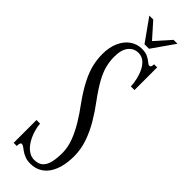

<svg xmlns="http://www.w3.org/2000/svg" viewBox="-287 -847 868 868"><g transform="rotate(45 147.0 -413.0)"><path d="M153 13.5Q133.5 13.5 119 8Q104.5 2.5 94.2 -4.8Q84 -12 76.5 -17.5Q69 -23 63.5 -23Q53.5 -23 53.5 0H33.5V-146H56.5Q57.5 -129.5 62.5 -110.8Q67.5 -92 75.8 -74.2Q84 -56.5 95.8 -42.2Q107.5 -28 122 -19.5Q136.5 -11 153.5 -11Q182 -11 196.8 -26.2Q211.5 -41.5 216.8 -67Q222 -92.5 222 -123Q222 -159 208 -195.8Q194 -232.5 172 -268.8Q150 -305 125 -338.5Q88 -390 68 -429.8Q48 -469.5 40.5 -502.5Q33 -535.5 33 -566.5Q33 -612 48 -644.5Q63 -677 88 -694Q113 -711 143 -711Q168 -711 182.5 -703.2Q197 -695.5 205.8 -687.8Q214.5 -680 220.5 -680Q226 -680 228.5 -684.5Q231 -689 231.5 -700H251V-555H228Q227 -576.5 221.5 -599.8Q216 -623 206 -642.8Q196 -662.5 180.8 -674.8Q165.5 -687 145 -687Q116.5 -687 98 -664.5Q79.5 -642 79.5 -596.5Q79.5 -568.5 86.5 -540.2Q93.5 -512 112 -478.2Q130.5 -444.5 163.5 -399.5Q192.5 -361 216.5 -320.5Q240.5 -280 255.2 -237.5Q270 -195 270 -150Q270 -111.5 261.8 -81Q253.5 -50.5 238.5 -29.5Q223.5 -8.5 202 2.5Q180.5 13.5 153 13.5ZM136.5 -733.5 60.5 -840.5H85.5L150.5 -767.5L215.5 -840.5H240.5L165.5 -733.5Z"/></g></svg>

Font: Imbue 48pt Light
Style: Regular
Weight: 300
Designer: Tyler Finck
Foundry: Etcetera Type Company
Version: Version 1.102